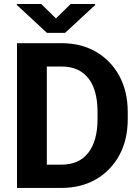

<svg xmlns="http://www.w3.org/2000/svg" viewBox="-20 -923 690 943"><path d="M281.7 0H63.5V-710.9H283.2Q378.4 -710.9 451.7 -668.5Q524.9 -626 566.2 -549.8Q607.4 -473.6 607.4 -372.1V-338.4Q607.4 -236.8 566.2 -160.9Q524.9 -85 451.7 -42.5Q378.4 0 281.7 0ZM283.2 -596.2H210V-114.3H281.7Q368.2 -114.3 413.6 -172.6Q459 -231 459 -338.4V-373Q459 -481.9 413.6 -539.1Q368.2 -596.2 283.2 -596.2ZM182.6 -903.3 254.9 -832.5 327.1 -903.3H447.3V-898.4L299.8 -761.7H210.4L62.5 -898.9V-903.3Z"/></svg>

Font: Vazirmatn UI FD
Style: Bold
Weight: 700
Designer: Saber Rastikerdar
Foundry: Saber Rastikerdar
Version: Version 33.003